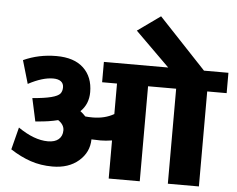

<svg xmlns="http://www.w3.org/2000/svg" viewBox="-60 -1011 1336 1084"><g transform="rotate(5 608.0 -469.0)"><path d="M594.5 0V-215.9Q558.1 -210.3 530.3 -210.3Q502.5 -210.3 478.3 -211.8Q477.2 -138.5 420.4 -89.2Q363.5 -39.9 271.5 -39.9Q205.3 -39.9 148.1 -59.2Q91 -78.4 32.4 -116.3L64.7 -242.7Q156.2 -179.5 233.6 -179.5Q273.5 -179.5 294.7 -197.9Q316 -216.4 316 -248.7Q316 -281.1 281.6 -303.8Q230.5 -290.7 165.8 -286.1L153.7 -285.1L125.4 -415.1Q258.3 -425.2 282.1 -455Q292.7 -468.7 292.7 -490.4Q292.7 -512.1 277.3 -523.8Q261.9 -535.4 233.1 -535.4Q172.9 -535.4 92.5 -492.4L54.1 -623.9Q140.5 -663.3 240.9 -663.3Q341.3 -663.3 394.6 -613Q447.9 -562.7 447.9 -476.7Q447.9 -409 402.4 -365Q419.1 -352.4 432.3 -337.7Q449.9 -335.7 474.2 -335.7Q542.5 -335.7 594.5 -365.5V-538.4H510.1V-653.7H874.6L680 -845.8L809.4 -938.3L1077.4 -653.7H1215.9V-538.4H1105.7V0H929.7V-538.4H770.5V0Z"/></g></svg>

Font: Khula ExtraBold
Style: Regular
Weight: 800
Designer: Erin McLaughlin, Steve Matteson
Version: Version 1.002;PS 1.0;hotconv 1.0.72;makeotf.lib2.5.5900; ttf